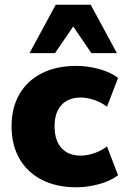

<svg xmlns="http://www.w3.org/2000/svg" viewBox="-20 -782 524 813"><path d="M303 11Q220 11 158.5 -20Q97 -51 63 -109Q29 -167 29 -247Q29 -327 63 -384.5Q97 -442 158.5 -472.5Q220 -503 303 -503Q352 -503 400.5 -489.5Q449 -476 480 -452L433 -330Q410 -348 379.5 -358.5Q349 -369 322 -369Q269 -369 240 -337Q211 -305 211 -247Q211 -188 240 -155.5Q269 -123 322 -123Q349 -123 379.5 -133.5Q410 -144 433 -162L480 -40Q449 -16 400 -2.5Q351 11 303 11ZM105 -557 216 -762H364L475 -557H367L290 -670L213 -557Z"/></svg>

Font: Nunito Sans Black
Style: Regular
Weight: 900
Designer: Vernon Adams
Foundry: Vernon Adams
Version: Version 3.006; ttfautohint (v1.8.3)